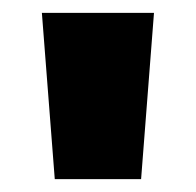

<svg xmlns="http://www.w3.org/2000/svg" viewBox="-20 -734 304 298"><path d="M45 -714 65 -456H199L219 -714Z"/></svg>

Font: Noto Sans Thai Looped Condensed Black
Style: Regular
Weight: 900
Width: 3
Designer: Sasikarn Vongin, Ben Mitchell
Foundry: The Fontpad Ltd
Version: Version 1.001